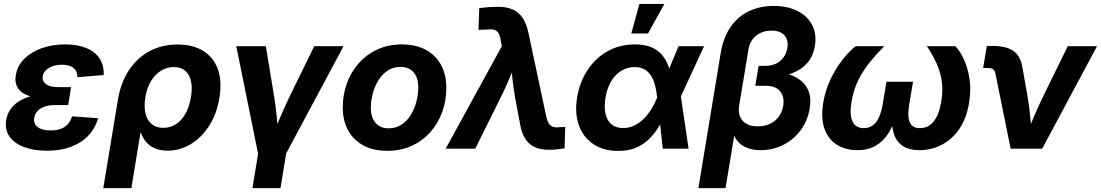

<svg xmlns="http://www.w3.org/2000/svg" viewBox="-20 -768 5688 992"><path d="M222.7 10.7Q155.8 10.7 105.2 -7.8Q54.7 -26.4 29.3 -62.3Q3.9 -98.1 12.2 -148.4Q18.1 -183.6 38.3 -209.2Q58.6 -234.9 90.8 -252Q123 -269 165.8 -277.3Q208.5 -285.6 258.8 -285.6H342.3L332 -225.1H262.7Q233.4 -225.1 210.7 -217.3Q188 -209.5 174.1 -194.8Q160.2 -180.2 156.7 -159.7Q151.9 -129.4 174.1 -111.8Q196.3 -94.2 242.2 -94.2Q272.9 -94.2 294.9 -102.5Q316.9 -110.8 331.1 -127.2Q345.2 -143.6 352.5 -167L486.8 -157.2Q471.7 -104.5 436 -66.9Q400.4 -29.3 346.4 -9.3Q292.5 10.7 222.7 10.7ZM257.8 -256.3Q206.1 -256.3 166.7 -263.4Q127.4 -270.5 102.3 -285.2Q77.1 -299.8 66.7 -323.2Q56.2 -346.7 61.5 -378.9Q69.8 -428.7 105.7 -464.4Q141.6 -500 196.5 -519.3Q251.5 -538.6 316.4 -538.6Q379.9 -538.6 425 -520.3Q470.2 -502 493.9 -466.6Q517.6 -431.2 515.6 -380.4L379.9 -369.1Q380.4 -399.9 360.1 -416.7Q339.8 -433.6 299.8 -433.6Q259.8 -433.6 232.4 -417Q205.1 -400.4 200.7 -373.5Q197.3 -349.1 217.3 -333.5Q237.3 -317.9 279.8 -317.9H347.2L337.4 -256.3Z M513.7 204.1 588.9 -251Q604 -341.8 646.7 -406Q689.5 -470.2 753.7 -504.2Q817.9 -538.1 897.5 -538.1Q975.6 -538.1 1029.1 -505.6Q1082.5 -473.1 1105.2 -411.6Q1127.9 -350.1 1113.8 -262.7Q1100.1 -180.2 1061 -118.9Q1022 -57.6 966.3 -23.7Q910.6 10.3 845.7 10.3Q806.6 10.3 779.3 -2Q752 -14.2 734.6 -34.9Q717.3 -55.7 708.5 -81.5H705.6L658.7 204.1ZM823.2 -107.4Q860.4 -107.4 889.9 -127Q919.4 -146.5 939 -181.9Q958.5 -217.3 966.3 -265.1Q974.6 -312.5 967 -347.7Q959.5 -382.8 937.3 -402.1Q915 -421.4 877.9 -421.4Q841.3 -421.4 810.8 -402.1Q780.3 -382.8 759.5 -347.9Q738.8 -313 731 -265.1Q723.1 -217.3 731.7 -181.9Q740.2 -146.5 763.7 -127Q787.1 -107.4 823.2 -107.4Z M1315.4 35.6 1200.7 -529.3H1353.5L1397.5 -261.7Q1405.3 -212.9 1409.9 -163.3Q1414.6 -113.8 1419.4 -63H1386.2Q1407.7 -113.8 1428.5 -163.3Q1449.2 -212.9 1472.7 -261.7L1603.5 -529.3H1754.9L1452.6 35.6ZM1284.2 204.1 1318.4 -2.9H1462.9L1429.2 204.1Z M1981 11.2Q1909.2 11.2 1857.7 -16.6Q1806.2 -44.4 1778.6 -94.7Q1751 -145 1751 -212.9Q1751 -278.3 1772.2 -337.2Q1793.5 -396 1833.7 -441.4Q1874 -486.8 1930.4 -512.7Q1986.8 -538.6 2056.2 -538.6Q2128.4 -538.6 2179.9 -510.7Q2231.4 -482.9 2258.8 -432.4Q2286.1 -381.8 2286.1 -314Q2286.1 -249.5 2265.4 -190.9Q2244.6 -132.3 2204.6 -86.7Q2164.6 -41 2108.2 -14.9Q2051.8 11.2 1981 11.2ZM1987.8 -105Q2026.4 -105 2055.4 -124.5Q2084.5 -144 2103.5 -175.8Q2122.6 -207.5 2131.8 -244.6Q2141.1 -281.7 2141.1 -316.4Q2141.1 -349.6 2130.4 -373.3Q2119.6 -397 2099.1 -409.7Q2078.6 -422.4 2049.3 -422.4Q2011.2 -422.4 1982.4 -402.8Q1953.6 -383.3 1934.3 -351.8Q1915 -320.3 1905.5 -283.2Q1896 -246.1 1896 -210.4Q1896 -161.6 1920.2 -133.3Q1944.3 -105 1987.8 -105Z M2282.7 0 2572.8 -529.3 2566.4 -562.5Q2563.5 -585.4 2554.9 -598.1Q2546.4 -610.8 2531.5 -614.5Q2516.6 -618.2 2493.2 -615.2L2452.1 -613.8L2456.1 -726.1Q2476.6 -729 2502.4 -731Q2528.3 -732.9 2554.2 -732.9Q2597.7 -732.9 2628.9 -719Q2660.2 -705.1 2679.9 -675.8Q2699.7 -646.5 2710 -599.6L2802.2 -166.5Q2807.1 -143.1 2815.7 -130.1Q2824.2 -117.2 2837.6 -112.8Q2851.1 -108.4 2871.1 -110.8L2900.4 -112.3L2897 -1.5Q2880.4 1.5 2858.6 3.7Q2836.9 5.9 2814.9 5.9Q2772.9 5.9 2742.7 -8.1Q2712.4 -22 2693.6 -51.5Q2674.8 -81.1 2667 -127.9L2640.6 -267.6Q2632.3 -316.4 2627 -365.5Q2621.6 -414.6 2617.2 -466.3H2654.8Q2633.3 -415 2613 -365.7Q2592.8 -316.4 2568.4 -267.6L2435.5 0Z M3174.8 11.7Q3098.1 11.7 3045.7 -23.4Q2993.2 -58.6 2970.9 -120.6Q2948.7 -182.6 2961.4 -263.2Q2975.1 -344.7 3016.1 -406.7Q3057.1 -468.8 3119.9 -503.7Q3182.6 -538.6 3260.7 -538.6Q3310.5 -538.6 3345 -523.9Q3379.4 -509.3 3400.6 -484.1Q3421.9 -459 3433.1 -426.8Q3444.3 -394.5 3448.2 -359.4H3483.9L3497.1 -274.9L3537.6 0H3404.3L3375 -265.6Q3371.6 -299.8 3364 -328.4Q3356.4 -356.9 3343 -377.7Q3329.6 -398.4 3309.1 -409.9Q3288.6 -421.4 3259.3 -421.4Q3221.2 -421.4 3189.9 -402.3Q3158.7 -383.3 3137.7 -348.1Q3116.7 -313 3108.4 -264.2Q3100.6 -215.8 3108.4 -180.4Q3116.2 -145 3139.4 -125.7Q3162.6 -106.4 3199.7 -106.4Q3229.5 -106.4 3255.6 -118.7Q3281.7 -130.9 3304 -152.3Q3326.2 -173.8 3344 -202.1Q3361.8 -230.5 3375 -262.7L3485.8 -529.3H3617.7L3494.6 -262.7L3452.1 -174.3H3416.5Q3399.4 -137.7 3378.2 -104.5Q3356.9 -71.3 3328.6 -44.9Q3300.3 -18.6 3262.5 -3.4Q3224.6 11.7 3174.8 11.7ZM3241.7 -595.2 3283.7 -747.6H3412.6L3328.1 -595.2Z M3588.4 204.1 3703.6 -493.7Q3716.8 -573.7 3754.2 -627.9Q3791.5 -682.1 3848.4 -709.7Q3905.3 -737.3 3977.5 -737.3Q4049.3 -737.3 4100.6 -711.2Q4151.9 -685.1 4176 -638.7Q4200.2 -592.3 4190.4 -531.2Q4181.6 -479 4152.8 -444.8Q4124 -410.6 4077.9 -391.8Q4031.7 -373 3970.2 -365.7L3976.1 -400.9Q4022 -396 4059.8 -382.8Q4097.7 -369.6 4123.5 -346.7Q4149.4 -323.7 4160.4 -289.6Q4171.4 -255.4 4163.6 -208Q4152.8 -144 4116.7 -95.2Q4080.6 -46.4 4026.6 -19.3Q3972.7 7.8 3909.7 7.8Q3864.7 7.8 3832.5 -7.1Q3800.3 -22 3782.2 -50.3Q3764.2 -78.6 3760.7 -119.1L3782.7 -122.6L3728.5 204.1ZM3894.5 -115.2Q3929.7 -115.2 3957.3 -127.9Q3984.9 -140.6 4002.9 -164.3Q4021 -188 4026.4 -220.2Q4034.2 -268.1 4010.5 -296.4Q3986.8 -324.7 3937.5 -324.7H3882.3L3899.4 -427.7H3934.1Q3964.4 -427.7 3988.3 -438.7Q4012.2 -449.7 4027.6 -470.5Q4043 -491.2 4047.9 -519.5Q4054.7 -561 4033 -585.4Q4011.2 -609.9 3965.8 -609.9Q3934.6 -609.9 3909.7 -598.1Q3884.8 -586.4 3868.7 -565.4Q3852.5 -544.4 3847.7 -515.6L3798.8 -221.7Q3793.9 -190.4 3803.2 -166.5Q3812.5 -142.6 3835.7 -128.9Q3858.9 -115.2 3894.5 -115.2Z M4409.2 7.8Q4350.1 7.8 4305.4 -19.3Q4260.7 -46.4 4240.5 -100.8Q4220.2 -155.3 4233.4 -236.8Q4244.6 -304.2 4272.7 -361.8Q4300.8 -419.4 4335.4 -462.6Q4370.1 -505.9 4400.9 -529.3H4548.8Q4509.3 -490.2 4474.4 -447.3Q4439.5 -404.3 4414.6 -354Q4389.6 -303.7 4379.4 -242.2Q4368.2 -175.3 4384.5 -140.6Q4400.9 -106 4442.9 -106Q4482.4 -106 4506.3 -136.7Q4530.3 -167.5 4540 -226.6L4560.1 -345.7H4697.3L4677.2 -226.6Q4667.5 -167.5 4680.2 -136.7Q4692.9 -106 4732.9 -106Q4776.4 -106 4804.2 -140.9Q4832 -175.8 4842.8 -241.7Q4853.5 -303.7 4845 -354Q4836.4 -404.3 4815.9 -447.3Q4795.4 -490.2 4768.6 -529.3H4916Q4939.5 -505.4 4959.7 -462.2Q4980 -418.9 4989 -361.3Q4998 -303.7 4986.8 -236.8Q4973.6 -155.3 4935.8 -100.8Q4897.9 -46.4 4844.5 -19.3Q4791 7.8 4731 7.8Q4673.8 7.8 4641.6 -15.6Q4609.4 -39.1 4597.4 -80.1Q4585.4 -121.1 4587.9 -173.8H4610.4Q4596.2 -120.6 4570.3 -79.6Q4544.4 -38.6 4504.9 -15.4Q4465.3 7.8 4409.2 7.8Z M5201.7 0 5122.6 -389.6Q5119.6 -403.8 5110.8 -410.2Q5102.1 -416.5 5085.4 -416.5H5059.6L5078.6 -530.8H5106Q5180.2 -530.8 5217.3 -503.7Q5254.4 -476.6 5263.2 -415.5L5290.5 -261.7Q5298.3 -212.9 5303 -163.3Q5307.6 -113.8 5312 -63H5279.3Q5300.8 -113.8 5321.3 -163.3Q5341.8 -212.9 5365.7 -261.7L5496.6 -529.3H5647.9L5364.7 0Z"/></svg>

Font: Inter 24pt
Style: Bold Italic
Weight: 700
Italic angle: -9.3988°
Version: Version 4.001;git-66647c0bb